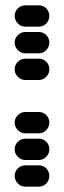

<svg xmlns="http://www.w3.org/2000/svg" viewBox="-20 -710 240 720"><path d="M35 -50Q35 -34 47 -22Q59 -10 75 -10H125Q142 -10 153.5 -22Q165 -34 165 -50Q165 -67 153.5 -78.5Q142 -90 125 -90H75Q59 -90 47 -78.5Q35 -67 35 -50ZM35 -150Q35 -134 47 -122Q59 -110 75 -110H125Q142 -110 153.5 -122Q165 -134 165 -150Q165 -167 153.5 -178.5Q142 -190 125 -190H75Q59 -190 47 -178.5Q35 -167 35 -150ZM35 -250Q35 -234 47 -222Q59 -210 75 -210H125Q142 -210 153.5 -222Q165 -234 165 -250Q165 -267 153.5 -278.5Q142 -290 125 -290H75Q59 -290 47 -278.5Q35 -267 35 -250ZM35 -450Q35 -434 47 -422Q59 -410 75 -410H125Q142 -410 153.5 -422Q165 -434 165 -450Q165 -467 153.5 -478.5Q142 -490 125 -490H75Q59 -490 47 -478.5Q35 -467 35 -450ZM35 -550Q35 -534 47 -522Q59 -510 75 -510H125Q142 -510 153.5 -522Q165 -534 165 -550Q165 -567 153.5 -578.5Q142 -590 125 -590H75Q59 -590 47 -578.5Q35 -567 35 -550ZM35 -650Q35 -634 47 -622Q59 -610 75 -610H125Q142 -610 153.5 -622Q165 -634 165 -650Q165 -667 153.5 -678.5Q142 -690 125 -690H75Q59 -690 47 -678.5Q35 -667 35 -650Z"/></svg>

Font: Matrix Sans Raster
Style: Regular
Weight: 400
Designer: Brad Neil
Version: Version 1.100